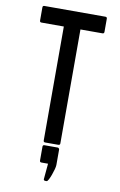

<svg xmlns="http://www.w3.org/2000/svg" viewBox="-105 -835 681 1092"><g transform="rotate(10 236.0 -288.5)"><path d="M285 -682V-24Q285 -14 275 -14H199Q189 -14 189 -24V-682H60Q50 -682 50 -692V-768Q50 -778 60 -778H412Q422 -778 422 -768V-692Q422 -682 412 -682ZM188 92V12Q188 2 198 2H245H248H274H276L281 5Q282 6 282 7Q284 9 284 12V101Q284 110 279.5 126.5Q275 143 269 159.5Q263 176 256.5 188.5Q250 201 245 201H238Q233 201 230 198.5Q227 196 228 191L236 102H198Q188 102 188 92Z"/></g></svg>

Font: Kanalisirung
Style: Regular
Weight: 500
Designer: Peter Wiegel
Foundry: Peter Wiegel
Version: 1.000